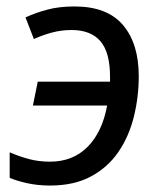

<svg xmlns="http://www.w3.org/2000/svg" viewBox="-20 -565 498 595"><path d="M135 10Q95 10 61 2Q27 -6 10 -14V-93Q40 -80 70 -72Q100 -64 135 -64Q206 -64 251.5 -110Q297 -156 312 -238H82L97 -312H321V-327Q321 -403 291 -437.5Q261 -472 202 -472Q170 -472 140.5 -464Q111 -456 85 -444L59 -511Q89 -525 126 -535Q163 -545 211 -545Q312 -545 361 -487.5Q410 -430 410 -329Q410 -265 395 -204Q380 -143 347.5 -95Q315 -47 262.5 -18.5Q210 10 135 10Z"/></svg>

Font: Noto Sans
Style: Italic
Weight: 400
Italic angle: -12°
Designer: Monotype Design Team
Foundry: Monotype Imaging Inc.
Version: Version 2.013; ttfautohint (v1.8.4.7-5d5b)